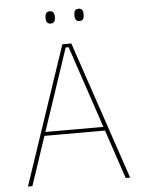

<svg xmlns="http://www.w3.org/2000/svg" viewBox="-55 -840 659 884"><g transform="rotate(-5 274.0 -398.0)"><path d="M38 0 253 -639H294.5L510.5 0H490L280.5 -623H267L58.5 0ZM127 -226V-243.5H421V-226ZM208 -738.5Q197 -738.5 191.8 -745.2Q186.5 -752 186.5 -766V-769Q186.5 -782 191.8 -788.8Q197 -795.5 208 -795.5Q219 -795.5 224.2 -788.8Q229.5 -782 229.5 -769V-766Q229.5 -752 224.2 -745.2Q219 -738.5 208 -738.5ZM341.5 -738.5Q330.5 -738.5 325.2 -745.2Q320 -752 320 -766V-769Q320 -782 325.2 -788.8Q330.5 -795.5 341.5 -795.5Q352 -795.5 357.2 -788.8Q362.5 -782 362.5 -769V-766Q362.5 -752 357.2 -745.2Q352 -738.5 341.5 -738.5Z"/></g></svg>

Font: Anek Telugu Medium Thin
Style: Regular
Weight: 250
Version: Version 1.003